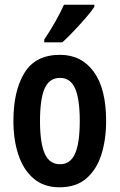

<svg xmlns="http://www.w3.org/2000/svg" viewBox="-20 -879 509 816"><path d="M431 -365Q431 -286 411 -222.5Q391 -159 347.5 -121Q304 -83 233 -83Q166 -83 122.5 -120.5Q79 -158 58 -221.5Q37 -285 37 -365Q37 -493 84 -569.5Q131 -646 235 -646Q326 -646 378.5 -574Q431 -502 431 -365ZM150 -364Q150 -272 170 -226.5Q190 -181 235 -181Q279 -181 299 -226Q319 -271 319 -365Q319 -459 299 -503.5Q279 -548 235 -548Q190 -548 170 -503.5Q150 -459 150 -364ZM381 -850Q368 -830 344 -802.5Q320 -775 293.5 -747Q267 -719 245 -699H168V-711Q195 -751 216 -788.5Q237 -826 252 -859H381Z"/></svg>

Font: Noto Sans Kannada UI ExtraCondensed SemiBold
Style: Regular
Weight: 600
Width: 2
Designer: Jelle Bosma - Monotype Design Team
Foundry: Monotype Imaging Inc.
Version: Version 2.005; ttfautohint (v1.8.4.7-5d5b)